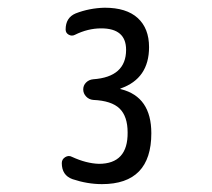

<svg xmlns="http://www.w3.org/2000/svg" viewBox="-20 -756 540 490"><path d="M165 -298.8Q137.7 -308.6 137.7 -339.8Q137.7 -349.6 146.5 -355Q155.3 -360.4 164.1 -355.5Q200.2 -338.9 232.4 -337.9Q306.6 -337.9 305.7 -418Q305.7 -459 285.2 -479Q264.6 -499 217.8 -501Q207 -502 199.7 -509.8Q192.4 -517.6 192.4 -527.8Q192.4 -538.1 199.7 -545.4Q207 -552.7 217.8 -553.7Q301.8 -559.6 301.8 -628.9Q301.8 -683.6 238.3 -683.6Q204.1 -683.6 170.9 -667Q163.1 -663.1 155.3 -667.5Q147.5 -671.9 147.5 -680.7Q147.5 -710.9 172.9 -721.7Q208 -735.4 247.1 -736.3Q302.7 -736.3 331.5 -710Q360.4 -683.6 360.4 -635.7Q360.4 -555.7 288.1 -530.3Q287.1 -530.3 287.1 -529.3Q287.1 -528.3 289.1 -528.3Q366.2 -508.8 366.2 -416Q366.2 -286.1 240.2 -286.1Q203.1 -286.1 165 -298.8Z"/></svg>

Font: Rounded-X Mgen+ 2m regular
Style: Regular
Weight: 400
Designer: [Source Han Sans]
Ryoko NISHIZUKA  (kana & ideographs); Paul D. Hunt (Latin, Greek & Cyrillic); Wenlong ZHANG  (bopomofo
Version: Version 1.059.20150602